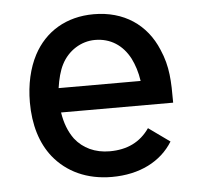

<svg xmlns="http://www.w3.org/2000/svg" viewBox="-43 -557 628 604"><g transform="rotate(-5 271.0 -255.5)"><path d="M287 -79C241 -79 203 -97 178 -129C161 -152 150 -181 145 -214H499C499 -282 498 -328 474 -383C440 -465 369 -513 274 -513C187 -513 120 -472 83 -402C62 -362 50 -311 50 -254C50 -183 68 -124 103 -80C145 -28 208 2 287 2C375 2 443 -33 480 -93L413 -141C384 -99 342 -79 287 -79ZM271 -432C320 -432 358 -407 381 -363C391 -343 399 -319 403 -291H144C148 -319 155 -346 165 -365C186 -406 227 -432 271 -432Z"/></g></svg>

Font: Arthouse Owned Medium
Style: Regular
Weight: 500
Designer: Jeremy Tribby
Foundry: Tribby Type
Version: Version 1.000;PS 001.000;hotconv 1.0.88;makeotf.lib2.5.64775